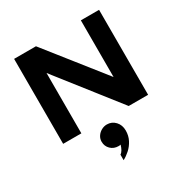

<svg xmlns="http://www.w3.org/2000/svg" viewBox="-223 -877 1317 1370"><g transform="rotate(-30 435.0 -191.5)"><path d="M85 -700H265L635 -233V-700H785V0H625L235 -497V0H85ZM330 124.8Q330 100 343.2 80Q356.4 60 378 48Q399.6 36 423.6 36Q464.4 36 492 65.6Q519.6 95.2 519.6 140.8Q519.6 183.2 501.6 218Q483.6 252.8 456 277.6Q428.4 302.4 400.4 316.8V271.2Q413.2 263.2 422.4 246.8Q431.6 230.4 437.2 209.6Q430 212 420.4 212Q381.2 212 355.6 186.8Q330 161.6 330 124.8Z"/></g></svg>

Font: Copperplate Sans CC
Style: Bold
Weight: 700
Designer: indestructible type*
Foundry: Cowboy Collective
Version: Version 1.000